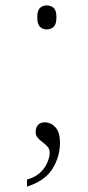

<svg xmlns="http://www.w3.org/2000/svg" viewBox="-20 -537 326 711"><path d="M80 154V128Q111 119 129 102Q147 85 155.5 64.5Q164 44 164 29Q164 15 156 6Q148 -3 137.5 -10.5Q127 -18 119.5 -27Q112 -36 112 -47Q112 -64 120.5 -74Q129 -84 146 -84Q168 -84 185 -66Q202 -48 202 -8Q202 44 174 88.5Q146 133 80 154ZM153 -428Q139 -428 128.5 -437.5Q118 -447 118 -473Q118 -499 128.5 -508Q139 -517 153 -517Q168 -517 178.5 -508Q189 -499 189 -473Q189 -447 178.5 -437.5Q168 -428 153 -428Z"/></svg>

Font: Noto Serif Gujarati ExtraLight
Style: Regular
Weight: 250
Version: Version 2.102